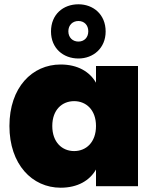

<svg xmlns="http://www.w3.org/2000/svg" viewBox="-20 -869 720 896"><path d="M24 -281C24 -102 130 7 263 7C343 7 399 -27 428 -78V0H624V-561H428V-483C399 -534 343 -568 263 -568C130 -568 24 -461 24 -281ZM428 -281C428 -205 382 -164 326 -164C270 -164 224 -205 224 -281C224 -357 270 -397 326 -397C382 -397 428 -356 428 -281ZM346 -849C275 -849 218 -802 218 -722C218 -644 275 -596 346 -596C415 -596 473 -644 473 -722C473 -802 415 -849 346 -849ZM346 -675C319 -675 299 -694 299 -723C299 -752 319 -771 346 -771C373 -771 392 -752 392 -723C392 -694 373 -675 346 -675Z"/></svg>

Font: SVN-Poppins ExtraBold
Style: Regular
Weight: 800
Designer: Ninad Kale (Devanagari), Jonny Pinhorn (Latin)
Foundry: Indian Type Foundry
Version: Version 3.002 2017; ttfautohint (v1.8.3)